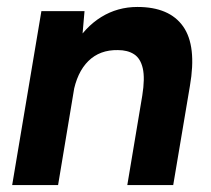

<svg xmlns="http://www.w3.org/2000/svg" viewBox="-20 -532 608 552"><path d="M15 0 99 -500H223L215 -408L147 0ZM346 0 389 -257 526 -285 478 0ZM389 -257Q397 -307 390.5 -335.5Q384 -364 365.5 -376Q347 -388 319 -388Q267 -389 234 -356.5Q201 -324 190 -262L146 -263Q159 -343 191.5 -398.5Q224 -454 271 -483Q318 -512 375 -512Q467 -512 506.5 -456Q546 -400 526 -285Z"/></svg>

Font: Figtree Light
Style: Bold Italic
Weight: 700
Italic angle: -9.5°
Version: Version 2.000